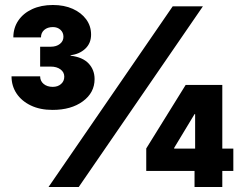

<svg xmlns="http://www.w3.org/2000/svg" viewBox="-20 -753 985 773"><path d="M191.4 -310.5Q141.1 -310.5 104 -328.4Q66.9 -346.2 46.6 -376.7Q26.4 -407.2 26.4 -445.8H141.6Q141.6 -426.8 155.8 -415Q169.9 -403.3 192.4 -403.3Q212.9 -403.3 225.8 -414.8Q238.8 -426.3 238.8 -444.3Q238.8 -462.4 223.6 -473.6Q208.5 -484.9 184.1 -484.9H141.6V-564.9H184.1Q207 -564.9 221.2 -576.2Q235.4 -587.4 235.4 -605Q235.4 -622.1 223.4 -633.1Q211.4 -644 192.9 -644Q171.4 -644 158.2 -632.6Q145 -621.1 145 -602.5H33.7Q33.7 -640.6 53.7 -670.2Q73.7 -699.7 109.6 -716.3Q145.5 -732.9 192.9 -732.9Q238.3 -732.9 272.7 -717.5Q307.1 -702.1 326.9 -675.3Q346.7 -648.4 346.7 -613.8Q346.7 -578.6 323 -556.6Q299.3 -534.7 264.2 -530.8V-528.8Q313 -522.9 336.9 -497.3Q360.8 -471.7 360.8 -434.6Q360.8 -379.9 313.7 -345.2Q266.6 -310.5 191.4 -310.5ZM175.3 0 675.3 -727.5H796.9L296.9 0ZM568.8 -64.9V-155.3L727.5 -411.1H808.6V-293.5H763.2L681.2 -157.7V-154.8H919.4V-64.9ZM763.2 0V-92.8L765.6 -132.3V-411.1H875V0Z"/></svg>

Font: Inter 24pt Black
Style: Regular
Weight: 900
Designer: Rasmus Andersson
Foundry: rsms
Version: Version 4.001;git-66647c0bb